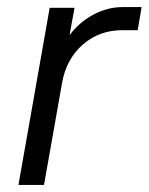

<svg xmlns="http://www.w3.org/2000/svg" viewBox="-20 -521 419 541"><path d="M120 -499H190L176 -422Q204 -459 243.5 -480Q283 -501 325 -501H379L368 -436H325Q260 -436 213.5 -395.5Q167 -355 155 -288L104 0H32Z"/></svg>

Font: Bai Jamjuree
Style: Italic
Weight: 400
Italic angle: -10°
Version: Version 1.000; ttfautohint (v1.6)